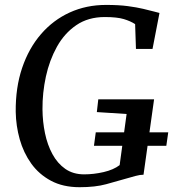

<svg xmlns="http://www.w3.org/2000/svg" viewBox="-20 -772 721 800"><path d="M311.5 8Q242.5 8 192.5 -18.8Q142.5 -45.5 110.2 -90.5Q78 -135.5 62.2 -191.5Q46.5 -247.5 45.5 -306Q44.5 -407 72.2 -489Q100 -571 150.8 -629.8Q201.5 -688.5 270.5 -720Q339.5 -751.5 422 -751.5Q475 -751.5 512.5 -746.5Q550 -741.5 576.5 -735.2Q603 -729 621.5 -724Q627.5 -722.5 633 -721Q638.5 -719.5 644.5 -718L615.5 -568H546.5L543 -671.5Q524 -684 495.8 -692.5Q467.5 -701 416.5 -701Q347.5 -701 298 -667.2Q248.5 -633.5 217.2 -577.2Q186 -521 171.2 -453Q156.5 -385 157 -316.5Q157.5 -265 167.5 -216.8Q177.5 -168.5 198.5 -129.8Q219.5 -91 252.2 -68.2Q285 -45.5 330.5 -45.5Q370.5 -45.5 411.8 -55Q453 -64.5 478.5 -84L507.5 -297L383.5 -305L389.5 -358H622L578 -44Q563.5 -44 545.2 -39Q527 -34 506 -28Q468 -17 422.5 -4.5Q377 8 311.5 8ZM371.5 -164.5 379 -220.5H681L673 -164.5Z"/></svg>

Font: Merriweather 24pt
Style: Italic
Weight: 400
Italic angle: -7.8°
Designer: Eben Sorkin
Foundry: Eben Sorkin
Version: Version 2.101